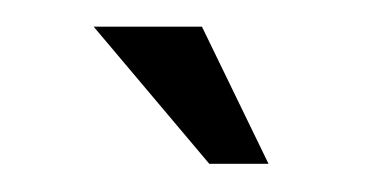

<svg xmlns="http://www.w3.org/2000/svg" viewBox="-20 -653 272 141"><path d="M128.3 -633.4H48.8L133.7 -532.7H177.2Z"/></svg>

Font: SaysetthaMai Thin
Style: Regular
Weight: 100
Designer: John M. Durdin
Foundry: Lao Script for Windows
Version: Version 1.101